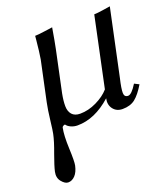

<svg xmlns="http://www.w3.org/2000/svg" viewBox="-126 -530 749 854"><g transform="rotate(-20 249.0 -102.5)"><path d="M51.3 233.9Q36.1 233.9 20.5 214.8Q5.4 196.3 11.2 168.9Q16.6 144 35.2 92.8Q54.7 41 61.5 7.8Q64.5 -5.4 70.1 -53.5Q75.7 -101.6 82.5 -133.8L122.6 -321.8Q125 -334 128.2 -360.8Q131.3 -387.7 133.3 -408.2L135.3 -429.2Q148.4 -429.2 179.9 -433.6Q211.4 -438 219.2 -439Q208.5 -375 201.7 -342.8L160.2 -147Q153.8 -113.8 154.1 -89.1Q154.3 -64.5 167.2 -49.8Q180.2 -35.2 205.6 -35.2Q244.6 -35.2 283.4 -54Q322.3 -72.8 345.2 -99.1L415 -429.2Q429.2 -429.2 458.3 -433.8Q487.3 -438.5 492.2 -439L425.3 -124Q414.1 -76.7 414.6 -56.9Q415 -37.1 433.1 -37.1Q449.7 -37.1 475.6 -79.1L497.6 -67.9Q473.1 -26.9 450 -8.5Q426.8 9.8 390.1 9.8Q361.8 9.8 346.2 -10.5Q330.6 -30.8 336.9 -60.1Q258.8 9.8 176.8 9.8Q160.2 9.8 145.8 3.2Q131.3 -3.4 125 -13.2Q120.6 -13.2 116 -10.3Q111.3 -7.3 110.8 -3.9Q103.5 31.2 106.2 93.3Q108.9 155.3 105 173.8Q98.6 203.1 84 218.5Q69.3 233.9 51.3 233.9Z"/></g></svg>

Font: Linux Biolinum G
Style: Italic
Weight: 400
Italic angle: -12°
Designer: Philipp H. Poll
Foundry: Philipp H. Poll
Version: Version 0.5.1